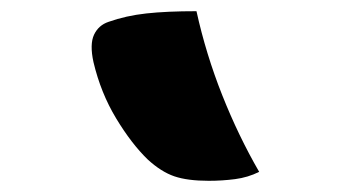

<svg xmlns="http://www.w3.org/2000/svg" viewBox="-20 -774 640 343"><path d="M331 -754Q348 -677 377 -604Q406 -531 443 -467Q423 -457 400 -454Q377 -451 353 -451Q315 -451 291.5 -459Q268 -467 244 -489Q215 -517 187.5 -562.5Q160 -608 147 -663Q140 -695 148 -712Q156 -729 174 -735Q205 -746 241.5 -750Q278 -754 331 -754Z"/></svg>

Font: Recursive Mn Csl St XBk
Style: Regular
Weight: 1000
Monospace: yes
Version: Version 1.079;hotconv 1.0.112;makeotfexe 2.5.65598; ttfautoh